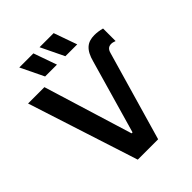

<svg xmlns="http://www.w3.org/2000/svg" viewBox="-247 -1018 1146 1146"><g transform="rotate(-45 326.0 -444.5)"><path d="M465 -742 413 -889H294L365 -742ZM294 -742 242 -889H123L194 -742ZM327 -137H319L146 -700H8L234 0H406L569 -565C576 -592 591 -601 611 -601C620 -601 630 -598 641 -594V-700C618 -706 598 -709 577 -709C517 -709 481 -681 460 -601Z"/></g></svg>

Font: Fixel Display SemiBold
Style: Regular
Weight: 600
Designer: AlfaBravo + MacPaw
Foundry: Kyrylo Tkachov, Marchela Mozhyna, Serhii Makarenko, Maria Weinstein, Zakhar Kryvoshyya
Version: Version 1.211